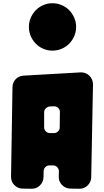

<svg xmlns="http://www.w3.org/2000/svg" viewBox="-20 -1161 641 1183"><path d="M248 -69Q247 -39 225.5 -18Q204 3 174 2L118 1Q103 1 90.5 -5Q78 -11 68 -21Q58 -31 53 -44Q48 -57 48 -72L57 -625Q58 -654 77 -673.5Q96 -693 125 -695L477 -715Q492 -716 506 -710.5Q520 -705 530.5 -695Q541 -685 547 -671Q553 -657 553 -642L542 -68Q541 -39 519.5 -18Q498 3 468 2L412 1Q383 0 362 -21.5Q341 -43 342 -73L343 -105Q343 -120 332.5 -131Q322 -142 307 -142H285Q270 -142 259.5 -131.5Q249 -121 249 -106ZM349 -469Q350 -485 338.5 -496Q327 -507 311 -506L286 -505Q272 -503 262 -493Q252 -483 252 -469V-377Q252 -362 262.5 -351.5Q273 -341 288 -341H312Q327 -341 337.5 -351Q348 -361 348 -376ZM158 -995Q158 -1025 169.5 -1051.5Q181 -1078 200.5 -1098Q220 -1118 246.5 -1129.5Q273 -1141 303 -1141Q333 -1141 360 -1129.5Q387 -1118 406.5 -1098Q426 -1078 437.5 -1051.5Q449 -1025 449 -995Q449 -965 437.5 -938.5Q426 -912 406.5 -892Q387 -872 360 -860.5Q333 -849 303 -849Q273 -849 246.5 -860.5Q220 -872 200.5 -892Q181 -912 169.5 -938.5Q158 -965 158 -995Z"/></svg>

Font: d puntillas B to tiptoe
Style: Regular
Weight: 400
Designer: deFharo
Foundry: deFharo.com
Version: Version 1.001 2012